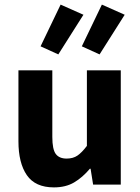

<svg xmlns="http://www.w3.org/2000/svg" viewBox="-20 -801 608 833"><path d="M214 12Q133 12 96.5 -41Q60 -94 60 -188V-496H207V-207Q207 -153 222 -133Q237 -113 269 -113Q297 -113 316 -126Q335 -139 357 -168V-496H504V0H384L373 -69H370Q338 -31 301.5 -9.5Q265 12 214 12ZM233 -565 156 -600 243 -781 342 -737ZM412 -565 335 -600 422 -781 521 -737Z"/></svg>

Font: TT Toshiba Sans
Style: Bold
Weight: 700
Designer: Paul D. Hunt
Foundry: Toshiba Corporation
Version: Version 2.020;PS 2.000;hotconv 1.0.86;makeotf.lib2.5.63406